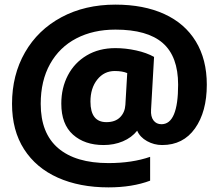

<svg xmlns="http://www.w3.org/2000/svg" viewBox="-20 -734 946 830"><path d="M32 -285Q32 -410 88 -507.5Q144 -605 245.5 -659.5Q347 -714 479 -714Q601 -714 690 -673.5Q779 -633 826.5 -555Q874 -477 874 -368Q874 -251 823 -179Q772 -107 681 -107Q646 -107 615.5 -124Q585 -141 573 -169Q549 -139 511 -123Q473 -107 428 -107Q346 -107 295.5 -152Q245 -197 245 -286Q245 -354 273.5 -408.5Q302 -463 355 -494.5Q408 -526 479 -526Q523 -526 568.5 -516Q614 -506 646 -488L633 -260Q631 -230 643.5 -213.5Q656 -197 678 -197Q750 -197 750 -368Q750 -490 683.5 -548Q617 -606 479 -606Q383 -606 310 -568Q237 -530 196.5 -457.5Q156 -385 156 -285Q156 -158 231.5 -93.5Q307 -29 449 -29Q551 -29 629 -56V47Q552 76 449 76Q324 76 230 34Q136 -8 84 -89Q32 -170 32 -285ZM522 -281 530 -418Q509 -427 476 -427Q430 -427 400.5 -390Q371 -353 371 -295Q371 -206 440 -206Q478 -206 499 -227Q520 -248 522 -281Z"/></svg>

Font: Prompt SemiBold
Style: Regular
Weight: 600
Designer: Katatrad Team
Foundry: CadsonDemak
Version: Version 1.001